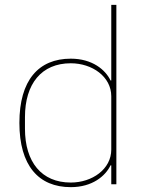

<svg xmlns="http://www.w3.org/2000/svg" viewBox="-20 -760 605 792"><path d="M439 0H460V-740H439V-428H436C415 -472 361 -518 272 -518C139 -518 60 -429 60 -253C60 -77 139 12 272 12C361 12 415 -34 436 -78H439ZM272 -7C151 -7 83 -92 83 -229V-277C83 -414 151 -499 272 -499C360 -499 439 -444 439 -363V-143C439 -62 360 -7 272 -7Z"/></svg>

Font: IBM Plex Thai Looped Thin
Style: Regular
Weight: 100
Designer: Mike Abbink, Paul van der Laan, Pieter van Rosmalen, Ben Mitchell, Mark Frömberg
Foundry: Bold Monday
Version: Version 1.0